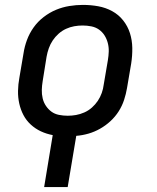

<svg xmlns="http://www.w3.org/2000/svg" viewBox="-20 -548 640 783"><path d="M160 215 195 3Q169 -2 146.5 -12.5Q124 -23 105.5 -40Q87 -57 75.5 -79Q64 -101 58.5 -126Q53 -151 53.5 -177.5Q54 -204 59 -231L76 -331Q80 -358 90 -385Q100 -412 117 -436Q134 -460 158 -478.5Q182 -497 208.5 -508Q235 -519 263 -523.5Q291 -528 318 -528Q350 -528 380.5 -522.5Q411 -517 437.5 -502.5Q464 -488 482.5 -464.5Q501 -441 510 -412.5Q519 -384 519.5 -352.5Q520 -321 515 -289L498 -189Q494 -165 486 -140.5Q478 -116 464 -94Q450 -72 430.5 -54Q411 -36 388 -23Q365 -10 340.5 -3Q316 4 291 6L256 215ZM256 -76Q273 -76 290 -79Q307 -82 324 -89.5Q341 -97 355 -109.5Q369 -122 379 -137Q389 -152 395 -169Q401 -186 403 -203L420 -303Q423 -321 423.5 -338.5Q424 -356 419.5 -373Q415 -390 406 -404Q397 -418 383.5 -427.5Q370 -437 352.5 -440.5Q335 -444 317 -444Q300 -444 283 -441Q266 -438 249.5 -430.5Q233 -423 219 -410.5Q205 -398 195 -383Q185 -368 179 -351Q173 -334 170 -317L154 -217Q151 -199 150.5 -181.5Q150 -164 154 -147Q158 -130 167.5 -116Q177 -102 190 -92.5Q203 -83 220.5 -79.5Q238 -76 256 -76Z"/></svg>

Font: Iosevka Custom Medium
Style: Italic
Weight: 500
Italic angle: -9°
Designer: Belleve Invis
Foundry: Belleve Invis
Version: Version 27.0.1